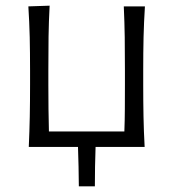

<svg xmlns="http://www.w3.org/2000/svg" viewBox="-20 -518 611 677"><path d="M81.5 0Q84 -55.5 85 -107Q86 -158.5 86 -219.5V-269.5Q86 -334 84.8 -387Q83.5 -440 80 -495.5L155 -498Q152 -442 151.2 -388.5Q150.5 -335 150.5 -269.5V-219.5Q150.5 -172 151 -132.8Q151.5 -93.5 152.5 -54.5H418.5Q420 -93.5 420.2 -132.8Q420.5 -172 420.5 -219.5V-269.5Q420.5 -334 419.8 -387Q419 -440 416.5 -495.5H491Q487.5 -440 486.2 -387Q485 -334 485 -269.5V-219.5Q485 -158.5 486 -107Q487 -55.5 490 0H317Q314.5 70 314.5 139H258Q257.5 70 255 0Z"/></svg>

Font: Commissioner Flair Light
Style: Regular
Weight: 300
Designer: Kostas Bartsokas
Foundry: Kostas Bartsokas
Version: Version 1.000; ttfautohint (v1.8.3)